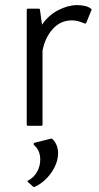

<svg xmlns="http://www.w3.org/2000/svg" viewBox="-20 -574 390 754"><path d="M147 -85Q147 -80 142 -80H90Q85 -80 85 -85V-535Q85 -540 90 -540H132Q137 -540 137 -535L145 -477Q171 -515 209.5 -534.5Q248 -554 283 -554Q297 -554 312 -551Q327 -548 337 -540Q341 -538 339 -534L319 -485Q317 -480 312 -482Q285 -494 262 -494Q218 -494 187.5 -460.5Q157 -427 147 -375ZM89 140Q85 136 91 135Q114 122 126 100Q138 78 138 53Q138 17 115 -3Q112 -6 112 -8Q112 -13 118 -14L174 -28Q181 -30 183 -29.5Q185 -29 187 -27Q208 -5 208 27Q208 66 181.5 104Q155 142 116 160Q112 161 110 159Z"/></svg>

Font: Gowun Dodum
Style: Regular
Weight: 400
Designer: Yanghee Ryu
Foundry: Yanghee Ryu
Version: Version 2.000